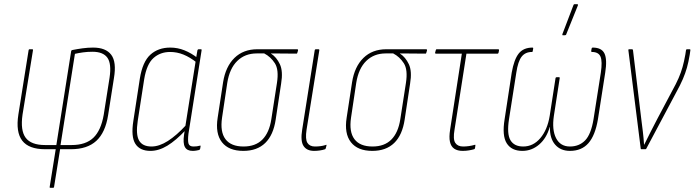

<svg xmlns="http://www.w3.org/2000/svg" viewBox="-20 -715 3328 920"><path d="M221 185Q217 185 218 181L247 0H196Q118 0 86.5 -41Q55 -82 68 -166L117 -474Q118 -479 121 -479H135Q139 -479 138 -474L88 -166Q77 -90 103 -55Q129 -20 196 -20H250L321 -470Q323 -475 325 -475Q350 -480 375.5 -483.5Q401 -487 426 -487Q487 -487 513 -452.5Q539 -418 526 -341L498 -163Q485 -80 441.5 -40Q398 0 320 0H268L239 181Q238 185 235 185ZM270 -20H323Q391 -20 427.5 -55Q464 -90 477 -165L505 -343Q515 -410 494.5 -438.5Q474 -467 423 -467Q399 -467 377.5 -464Q356 -461 339 -457Z M701 8Q650 8 628.5 -26Q607 -60 619 -136L650 -338Q663 -419 700.5 -453Q738 -487 796 -487Q831 -487 863.5 -474Q896 -461 927 -437L923 -415Q890 -441 859 -453.5Q828 -466 795 -466Q748 -466 715.5 -437Q683 -408 671 -336L640 -136Q630 -70 646.5 -41.5Q663 -13 706 -13Q743 -13 784.5 -39.5Q826 -66 872 -116L869 -91Q823 -42 782 -17Q741 8 701 8ZM903 8Q876 8 866 -10.5Q856 -29 862 -70L866 -95L867 -103L918 -425L919 -433L926 -474Q928 -479 931 -479H943Q947 -479 946 -474L883 -74Q879 -40 883.5 -26.5Q888 -13 907 -13Q916 -13 923.5 -14Q931 -15 938 -17Q942 -19 941 -13L939 -2Q938 3 933 4Q928 5 920.5 6.5Q913 8 903 8Z M1146 8Q1076 8 1043.5 -33.5Q1011 -75 1023 -151L1049 -321Q1061 -396 1103.5 -437.5Q1146 -479 1213 -479H1404Q1409 -479 1408 -473L1405 -463Q1404 -458 1401 -458L1279 -459V-458Q1305 -441 1321 -407.5Q1337 -374 1327 -314L1301 -142Q1290 -68 1251 -30Q1212 8 1146 8ZM1147 -13Q1204 -13 1237 -46Q1270 -79 1280 -143L1307 -317Q1317 -381 1297 -412Q1277 -443 1246 -459H1210Q1154 -459 1117 -423Q1080 -387 1069 -318L1044 -151Q1034 -83 1060.5 -48Q1087 -13 1147 -13Z M1485 8Q1450 8 1434.5 -15.5Q1419 -39 1428 -94L1488 -474Q1489 -479 1494 -479H1505Q1511 -479 1510 -474L1449 -94Q1442 -48 1453 -30.5Q1464 -13 1489 -13Q1502 -13 1514.5 -14.5Q1527 -16 1540 -20Q1546 -24 1544 -16L1541 -5Q1540 -1 1538 0Q1526 4 1512.5 6Q1499 8 1485 8Z M1764 8Q1694 8 1661.5 -33.5Q1629 -75 1641 -151L1667 -321Q1679 -396 1721.5 -437.5Q1764 -479 1831 -479H2022Q2027 -479 2026 -473L2023 -463Q2022 -458 2019 -458L1897 -459V-458Q1923 -441 1939 -407.5Q1955 -374 1945 -314L1919 -142Q1908 -68 1869 -30Q1830 8 1764 8ZM1765 -13Q1822 -13 1855 -46Q1888 -79 1898 -143L1925 -317Q1935 -381 1915 -412Q1895 -443 1864 -459H1828Q1772 -459 1735 -423Q1698 -387 1687 -318L1662 -151Q1652 -83 1678.5 -48Q1705 -13 1765 -13Z M2197 8Q2172 8 2156.5 -2.5Q2141 -13 2136 -35.5Q2131 -58 2137 -95L2193 -458H2069Q2064 -458 2065 -463L2068 -474Q2069 -479 2072 -479H2367Q2372 -479 2371 -473L2369 -463Q2368 -458 2364 -458H2215L2158 -94Q2150 -48 2161.5 -30.5Q2173 -13 2199 -13Q2213 -13 2227 -15Q2241 -17 2255 -21Q2258 -23 2258 -18L2256 -5Q2256 -2 2252 0Q2242 3 2227.5 5.5Q2213 8 2197 8Z M2483 8Q2431 8 2408 -28.5Q2385 -65 2398 -144L2432 -367Q2443 -430 2465.5 -458.5Q2488 -487 2532 -487Q2535 -487 2535 -483L2533 -472Q2533 -466 2529 -466Q2497 -466 2479.5 -443.5Q2462 -421 2454 -367L2419 -144Q2408 -73 2426 -43Q2444 -13 2487 -13Q2535 -13 2569 -53Q2603 -93 2614 -160L2642 -341Q2643 -345 2647 -345H2659Q2663 -345 2662 -341L2634 -160Q2624 -93 2644.5 -53Q2665 -13 2711 -13Q2755 -13 2783.5 -42Q2812 -71 2824 -144L2859 -367Q2867 -421 2857.5 -443.5Q2848 -466 2816 -466Q2812 -466 2813 -472L2815 -483Q2816 -487 2820 -487Q2863 -487 2876.5 -458.5Q2890 -430 2880 -367L2845 -143Q2832 -66 2799.5 -29Q2767 8 2711 8Q2666 8 2640 -22Q2614 -52 2615 -106H2614Q2599 -53 2563.5 -22.5Q2528 8 2483 8ZM2677 -546Q2675 -546 2674.5 -547.5Q2674 -549 2675 -552L2728 -691Q2729 -693 2730 -694Q2731 -695 2734 -695H2746Q2748 -695 2749 -693.5Q2750 -692 2749 -689L2693 -550Q2692 -546 2686 -546Z M3053 0Q3050 0 3050 -4L2991 -474Q2990 -479 2995 -479H3009Q3012 -479 3013 -475L3053 -143Q3057 -112 3060.5 -83Q3064 -54 3066 -22H3067Q3083 -55 3098.5 -85Q3114 -115 3130 -146L3200 -278Q3220 -314 3231.5 -340.5Q3243 -367 3250.5 -393.5Q3258 -420 3264 -454L3267 -474Q3268 -479 3271 -479H3284Q3289 -479 3288 -474L3285 -453Q3279 -417 3271.5 -390.5Q3264 -364 3252 -336Q3240 -308 3219 -270L3077 -3Q3076 0 3073 0Z"/></svg>

Font: Sofia Sans Condensed Thin
Style: Italic
Weight: 250
Italic angle: -9°
Version: Version 4.100